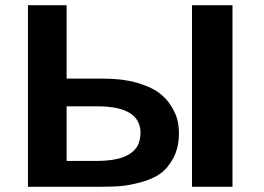

<svg xmlns="http://www.w3.org/2000/svg" viewBox="-20 -715 1011 735"><path d="M87 0V-695H235V-414H377Q449 -414 503 -398.5Q557 -383 587 -361Q617 -339 635.5 -309Q654 -279 659.5 -254.5Q665 -230 665 -205Q665 -150 643.5 -110Q622 -70 592.5 -49.5Q563 -29 518 -17Q473 -5 440.5 -2.5Q408 0 366 0ZM235 -99H352Q473 -99 506 -156V-155Q518 -179 518 -208Q516 -308 353 -308H235V-259ZM715 0V-695H870V0Z"/></svg>

Font: Coval
Style: Heavy
Weight: 900
Foundry: Context Ltd
Version: Version 001.000